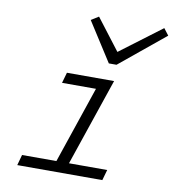

<svg xmlns="http://www.w3.org/2000/svg" viewBox="-83 -814 805 887"><g transform="rotate(10 320.0 -370.5)"><path d="M274.9 -719.2 310.1 -741.2 421.9 -595.2 616.2 -741.2 640.1 -710 428.2 -536.1H392.1ZM70.8 -49.8H231.9L354 -410.2H194.8L209 -460H430.2L291 -49.8H470.2L456.1 0H57.1Z"/></g></svg>

Font: IntelOne Mono Light
Style: Italic
Weight: 300
Italic angle: -16°
Designer: Fred Shallcrass
Foundry: Frere-Jones Type LLC
Version: Version 1.200;hotconv 1.1.0;makeotfexe 2.6.0;FJTRelease1.2